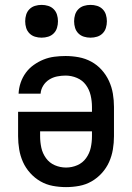

<svg xmlns="http://www.w3.org/2000/svg" viewBox="-20 -757 540 785"><path d="M250 8Q223 8 196 3Q169 -2 145.5 -15.5Q122 -29 103.5 -49.5Q85 -70 74 -94.5Q63 -119 58.5 -146Q54 -173 54 -200V-300H356V-320Q356 -344 350.5 -367.5Q345 -391 331 -410Q317 -429 294.5 -438.5Q272 -448 248 -448Q231 -448 213.5 -444.5Q196 -441 181 -431.5Q166 -422 156.5 -406.5Q147 -391 146 -374H56Q57 -397 64.5 -419Q72 -441 85.5 -459.5Q99 -478 118 -491.5Q137 -505 158 -513.5Q179 -522 202 -525Q225 -528 248 -528Q275 -528 302 -523Q329 -518 353 -505Q377 -492 395.5 -471.5Q414 -451 425.5 -426Q437 -401 441.5 -374Q446 -347 446 -320V-200Q446 -173 441.5 -146Q437 -119 426 -94.5Q415 -70 396.5 -49.5Q378 -29 354.5 -15.5Q331 -2 304 3Q277 8 250 8ZM250 -72Q274 -72 296 -81.5Q318 -91 332 -110.5Q346 -130 351 -153Q356 -176 356 -200V-220H144V-200Q144 -176 149 -153Q154 -130 168 -110.5Q182 -91 204 -81.5Q226 -72 250 -72ZM350 -603Q336 -603 323 -607Q310 -611 300.5 -620.5Q291 -630 287 -643Q283 -656 283 -670Q283 -684 287 -697Q291 -710 300.5 -719.5Q310 -729 323 -733Q336 -737 350 -737Q364 -737 377 -733Q390 -729 399.5 -719.5Q409 -710 413 -697Q417 -684 417 -670Q417 -656 413 -643Q409 -630 399.5 -620.5Q390 -611 377 -607Q364 -603 350 -603ZM150 -603Q136 -603 123 -607Q110 -611 100.5 -620.5Q91 -630 87 -643Q83 -656 83 -670Q83 -684 87 -697Q91 -710 100.5 -719.5Q110 -729 123 -733Q136 -737 150 -737Q164 -737 177 -733Q190 -729 199.5 -719.5Q209 -710 213 -697Q217 -684 217 -670Q217 -656 213 -643Q209 -630 199.5 -620.5Q190 -611 177 -607Q164 -603 150 -603Z"/></svg>

Font: Iosevka SS10 Medium
Style: Regular
Weight: 500
Monospace: yes
Designer: Belleve Invis
Foundry: Belleve Invis
Version: Version 28.0.6; ttfautohint (v1.8.4)